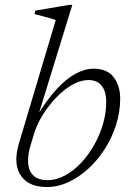

<svg xmlns="http://www.w3.org/2000/svg" viewBox="-20 -740 526 770"><path d="M102 -155Q97 -138.5 94.8 -123.2Q92.5 -108 92.5 -95Q92.5 -58 112 -37.8Q131.5 -17.5 171 -17.5Q205.5 -17.5 239.8 -35.8Q274 -54 304 -85.5Q334 -117 357 -157.5Q380 -198 393 -242.5Q406 -287 406 -331Q406 -373 387.8 -396Q369.5 -419 335 -419Q308.5 -419 281 -405.8Q253.5 -392.5 227.5 -369.8Q201.5 -347 179.5 -319Q157.5 -291 141.2 -261.5Q125 -232 117 -205ZM203.5 -659.5Q194 -663.5 179.5 -667.5Q165 -671.5 149 -675.5Q133 -679.5 118.5 -683.5L122 -697.5L257.5 -720.5H270L133 -275.5L131.5 -280Q169.5 -341.5 207.2 -382.5Q245 -423.5 282.5 -444Q320 -464.5 356 -464.5Q409.5 -464.5 435.8 -430.5Q462 -396.5 462 -344.5Q462 -291 445.5 -239.2Q429 -187.5 400.2 -142.5Q371.5 -97.5 334 -63.2Q296.5 -29 254.2 -9.5Q212 10 169 10Q108 10 76.8 -20.2Q45.5 -50.5 45.5 -101.5Q45.5 -116 48.2 -131.5Q51 -147 55.5 -163.5Z"/></svg>

Font: Newsreader Light
Style: Italic
Weight: 300
Italic angle: -17°
Designer: Hugues Gentile
Foundry: Production Type
Version: Version 1.003